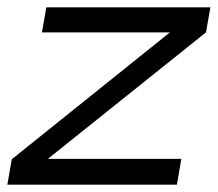

<svg xmlns="http://www.w3.org/2000/svg" viewBox="-55 -502 592 522"><path d="M505 -414 517 -482H71L59 -414H407L-23 -69L-35 0H426L438 -70H75Z"/></svg>

Font: Geom Light
Style: Italic
Weight: 300
Italic angle: -10°
Version: Version 1.102